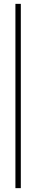

<svg xmlns="http://www.w3.org/2000/svg" viewBox="-20 -832 188 996"><path d="M60 -812H88V144H60Z"/></svg>

Font: Prompt Thin
Style: Regular
Weight: 250
Designer: Katatrad Team
Foundry: CadsonDemak
Version: Version 1.001